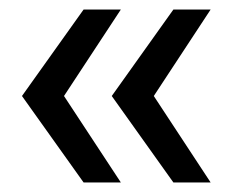

<svg xmlns="http://www.w3.org/2000/svg" viewBox="-20 -469 497 402"><path d="M155 -87 26 -268 155 -449H233L114 -268L233 -87ZM343 -87 214 -268 343 -449H421L302 -268L421 -87Z"/></svg>

Font: Mulish ExtraLight Medium
Style: Regular
Weight: 500
Version: Version 3.603